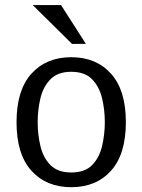

<svg xmlns="http://www.w3.org/2000/svg" viewBox="-20 -740 572 771"><path d="M266.1 11.7Q166 11.7 106.2 -54.4Q46.4 -120.6 46.4 -249.5Q46.4 -377.9 106.2 -444.1Q166 -510.3 266.1 -510.3Q366.2 -510.3 425.8 -444.1Q485.4 -377.9 485.4 -249.5Q485.4 -120.6 425.8 -54.4Q366.2 11.7 266.1 11.7ZM266.1 -47.4Q320.8 -47.4 349.9 -77.1Q378.9 -106.9 389.9 -153.6Q400.9 -200.2 400.9 -249.5Q400.9 -298.8 389.9 -345.2Q378.9 -391.6 349.9 -421.6Q320.8 -451.7 266.1 -451.7Q211.9 -451.7 182.6 -421.6Q153.3 -391.6 142.3 -345.2Q131.3 -298.8 131.3 -249.5Q131.3 -200.2 142.3 -153.6Q153.3 -106.9 182.6 -77.1Q211.9 -47.4 266.1 -47.4ZM269.5 -563.5 111.3 -719.7H225.1L324.7 -564Z"/></svg>

Font: Pontano Sans
Style: Regular
Weight: 400
Designer: Vernon Adams
Foundry: Vernon Adams
Version: Version 2.001